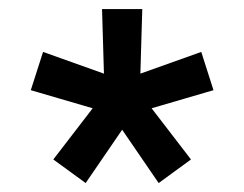

<svg xmlns="http://www.w3.org/2000/svg" viewBox="-20 -743 546 429"><path d="M48.8 -541.5 240.7 -485.4 252.9 -522.5 265.1 -559.6 76.2 -627ZM171.4 -334 284.7 -499.5 252.9 -522.5 221.2 -545.4 99.1 -386.7ZM406.7 -386.7 284.7 -545.4 252.9 -522.5 221.2 -499.5 334.5 -334ZM429.7 -627 240.7 -559.6 252.9 -522.5 265.1 -485.4 457 -541.5ZM208 -722.7 213.9 -522.5H252.9H292L297.9 -722.7Z"/></svg>

Font: Giphurs SC
Style: Regular
Weight: 400
Version: Version 0.920